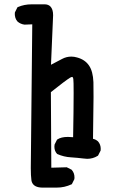

<svg xmlns="http://www.w3.org/2000/svg" viewBox="-20 -727 540 886"><path d="M317.4 -93.8Q319.8 -224.6 319.8 -297.9Q319.8 -353.5 318.4 -361.8Q317.4 -369.1 314.9 -371.1Q314 -372.1 313 -372.1Q312 -372.1 309.6 -371.3Q307.1 -370.6 303.7 -368.7Q282.2 -355.5 214.8 -301.8L216.8 46.9L288.1 44.9L310.5 56.2L311.5 57.6Q323.7 71.3 323.7 91.8Q323.7 94.7 323.2 99.6L311.5 123Q293.5 131.3 276.6 135Q259.8 138.7 241.7 138.7H173.8Q138.7 137.7 128.4 116.2Q126 111.3 125 105Q122.1 84 122.1 48.3L128.9 -614.7L93.3 -613.3Q74.7 -615.7 61 -627.4Q53.7 -635.7 51 -644.8Q48.3 -653.8 48.3 -662.1Q48.3 -665.5 48.8 -669.9L60.5 -693.4L63.5 -694.8Q92.3 -707 125 -707H187.5Q203.1 -706.5 212.4 -697.3Q225.1 -684.6 225.1 -656.7Q225.1 -656.2 215.3 -428.2L266.6 -455.1Q286.6 -465.8 309.1 -465.8Q322.3 -465.8 335.4 -461.9Q372.1 -452.1 390.6 -424.8Q409.2 -397.9 411.1 -347.7Q411.6 -331.1 411.6 -279.3Q411.6 -227.5 409.2 -86.4Q421.4 -84 432.1 -74.7Q444.8 -60.5 444.8 -40Q444.8 -37.1 444.3 -32.2L432.6 -9.3L430.7 -7.8Q408.7 5.9 382.3 5.9Q376 5.9 364.7 4.4Q337.9 1 307.1 -1Q274.4 -2.9 244.6 -16.1L243.2 -17.1Q231 -30.3 231 -49.8Q231 -54.2 231.9 -60.1L243.2 -82.5L244.6 -83.5Q262.2 -95.2 293.5 -95.2Q304.7 -95.2 317.4 -93.8Z"/></svg>

Font: Bakudai
Style: Bold
Weight: 700
Version: Version 1.48